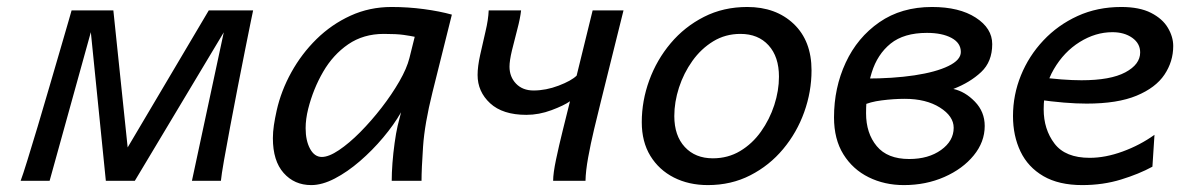

<svg xmlns="http://www.w3.org/2000/svg" viewBox="-20 -518 3381 550"><path d="M366.2 0H283.2L233.9 -488.3H304.7L345.7 -95.7L578.1 -488.3H658.7ZM612.8 0H529.8L621.1 -425.8L624.5 -488.3H705.1Q705.1 -488.3 698.7 -457.5Q692.4 -426.8 682.4 -376.7Q672.4 -326.7 661.1 -268.8Q649.9 -210.9 639.4 -155.5Q628.9 -100.1 621.6 -58.3Q614.3 -16.6 612.8 0ZM122.1 0H39.1Q45.4 -16.6 58.3 -58.3Q71.3 -100.1 87.9 -155.5Q104.5 -210.9 121.3 -268.8Q138.2 -326.7 152.8 -376.7Q167.5 -426.8 176.3 -457.5Q185.1 -488.3 185.1 -488.3H265.6L240.2 -425.8Z M1187.5 0H1102.1Q1102.1 -22 1104.2 -50.8Q1106.4 -79.6 1110.4 -108.2Q1114.3 -136.7 1119.1 -157.7L1128.9 -196.3Q1108.4 -160.6 1077.6 -124Q1046.9 -87.4 1011 -56.4Q975.1 -25.4 939 -6.6Q902.8 12.2 871.6 12.2Q823.2 12.2 792.5 -22.5Q761.7 -57.1 761.7 -122.1Q761.7 -139.6 764.6 -159.4Q767.6 -179.2 772.5 -201.2Q785.2 -257.8 814.5 -310.8Q843.8 -363.8 886.7 -406Q929.7 -448.2 984.1 -473.1Q1038.6 -498 1101.6 -498Q1148.9 -498 1194.3 -491.9Q1239.7 -485.8 1274.4 -476.1L1218.8 -253.4Q1196.3 -163.1 1191.9 -98.1Q1187.5 -33.2 1187.5 0ZM1152.8 -351.6 1168 -412.6Q1156.7 -415 1136.5 -418Q1116.2 -420.9 1079.6 -420.9Q1021 -420.9 977.5 -391.1Q934.1 -361.3 905.8 -312.5Q877.4 -263.7 862.8 -206.1Q855.5 -176.8 855.5 -150.9Q855.5 -115.2 868.2 -91.8Q880.9 -68.4 901.9 -68.4Q921.9 -68.4 950.9 -87.9Q980 -107.4 1012 -139.6Q1043.9 -171.9 1073.2 -209.7Q1102.5 -247.6 1124 -284.9Q1145.5 -322.3 1152.8 -351.6Z M1379.9 -488.3H1472.7Q1470.2 -465.3 1461.9 -434.1Q1453.6 -402.8 1446.5 -373.5Q1439.5 -344.2 1439.5 -327.1Q1439.5 -297.9 1458.3 -278.3Q1477.1 -258.8 1508.3 -258.8Q1543.9 -258.8 1580.3 -272.7Q1616.7 -286.6 1631.8 -301.3L1677.7 -488.3H1766.1L1701.2 -227.1Q1691.9 -189.9 1681.9 -147.9Q1671.9 -106 1664.8 -66.9Q1657.7 -27.8 1657.2 0H1564.5Q1564.5 -21.5 1572.8 -61Q1581.1 -100.6 1592.3 -145.5Q1603.5 -190.4 1612.8 -228Q1595.7 -215.8 1559.8 -202.4Q1523.9 -189 1487.8 -189Q1419.9 -189 1384 -222.2Q1348.1 -255.4 1348.1 -303.2Q1348.1 -327.6 1355.5 -360.8Q1362.8 -394 1370.8 -428Q1378.9 -461.9 1379.9 -488.3Z M1818.4 -168Q1818.4 -229 1839.8 -287.8Q1861.3 -346.7 1901.1 -394Q1940.9 -441.4 1996.6 -469.7Q2052.2 -498 2120.6 -498Q2202.6 -498 2253.7 -449.5Q2304.7 -400.9 2304.7 -316.4Q2304.7 -255.4 2283.7 -196.8Q2262.7 -138.2 2223.4 -91.1Q2184.1 -43.9 2129.4 -15.9Q2074.7 12.2 2007.8 12.2Q1953.1 12.2 1910.4 -9.5Q1867.7 -31.2 1843 -71.5Q1818.4 -111.8 1818.4 -168ZM2101.1 -420.9Q2058.1 -420.9 2023.2 -399.7Q1988.3 -378.4 1963.4 -343.5Q1938.5 -308.6 1925 -267.1Q1911.6 -225.6 1911.6 -185.5Q1911.6 -129.4 1941.7 -96.9Q1971.7 -64.5 2022 -64.5Q2065.4 -64.5 2100.3 -85.4Q2135.3 -106.4 2159.9 -141.1Q2184.6 -175.8 2198 -217Q2211.4 -258.3 2211.4 -298.3Q2211.4 -355.5 2181.6 -388.2Q2151.9 -420.9 2101.1 -420.9Z M2451.2 -215.8 2460 -293Q2538.1 -293 2599.6 -302.2Q2661.1 -311.5 2696.8 -328.9Q2732.4 -346.2 2732.4 -369.1Q2732.4 -395 2705.6 -409.4Q2678.7 -423.8 2635.3 -423.8Q2569.3 -423.8 2531.2 -393.1Q2493.2 -362.3 2477.1 -310.1Q2460.9 -257.8 2460.9 -193.8Q2460.9 -136.2 2491.5 -99.4Q2522 -62.5 2584.5 -62.5Q2639.6 -62.5 2675.8 -88.4Q2711.9 -114.3 2711.9 -151.9Q2711.9 -185.1 2672.4 -210Q2632.8 -234.9 2571.8 -234.9Q2540.5 -234.9 2505.9 -230.5Q2471.2 -226.1 2451.2 -215.8ZM2369.1 -181.6Q2369.1 -266.6 2402.6 -338.6Q2436 -410.6 2499 -454.3Q2562 -498 2649.9 -498Q2728 -498 2775.1 -467.5Q2822.3 -437 2822.3 -391.6Q2822.3 -341.3 2790.5 -311.5Q2758.8 -281.7 2710.9 -263.2Q2744.6 -255.9 2772.7 -226.8Q2800.8 -197.8 2800.8 -157.2Q2800.8 -111.3 2769.3 -72.8Q2737.8 -34.2 2685.1 -11Q2632.3 12.2 2569.3 12.2Q2513.7 12.2 2468.3 -10.3Q2422.9 -32.7 2396 -75.9Q2369.1 -119.1 2369.1 -181.6Z M3287.1 -131.8 3281.2 -40.5Q3242.7 -19.5 3191.2 -3.7Q3139.6 12.2 3080.1 12.2Q3013.2 12.2 2969 -13.4Q2924.8 -39.1 2903.3 -84Q2881.8 -128.9 2881.8 -185.5Q2881.8 -246.1 2904.5 -302Q2927.2 -357.9 2968.8 -402.1Q3010.3 -446.3 3066.9 -472.2Q3123.5 -498 3191.9 -498Q3244.1 -498 3277.1 -481.2Q3310.1 -464.4 3325.4 -438.5Q3340.8 -412.6 3340.8 -386.2Q3340.8 -341.8 3315.7 -304.2Q3290.5 -266.6 3235.8 -243.9Q3181.2 -221.2 3092.8 -221.2Q3033.2 -221.2 2951.2 -232.9V-297.9Q2988.8 -293 3020.5 -290.5Q3052.2 -288.1 3078.1 -288.1Q3161.1 -288.1 3203.6 -310.8Q3246.1 -333.5 3246.1 -367.7Q3246.1 -393.6 3223.4 -409.7Q3200.7 -425.8 3166.5 -425.8Q3118.2 -425.8 3073 -397.7Q3027.8 -369.6 2998.8 -319.8Q2969.7 -270 2969.7 -205.1Q2969.7 -147.5 3000.7 -106.7Q3031.7 -65.9 3101.6 -65.9Q3146.5 -65.9 3196 -84Q3245.6 -102.1 3287.1 -131.8Z"/></svg>

Font: Andika
Style: Italic
Weight: 400
Italic angle: -14°
Designer: Victor Gaultney, Annie Olsen, Julie Remington, Don Collingsworth, Eric Hays, Becca Hirsbrunner
Foundry: SIL International
Version: Version 6.101